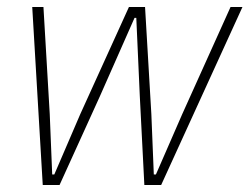

<svg xmlns="http://www.w3.org/2000/svg" viewBox="-20 -528 712 548"><path d="M72 -508H104L122 -202L129 -30H135L209 -202L348 -508H394L412 -202L419 -30H425L500 -202L638 -508H672L440 0H392L379 -254L369 -477H364L265 -253L150 0H102Z"/></svg>

Font: IBM Plex Sans Cond ExtLt
Style: Italic
Weight: 200
Width: 3
Italic angle: -11°
Designer: Mike Abbink, Paul van der Laan, Pieter van Rosmalen
Foundry: Bold Monday
Version: Version 1.3